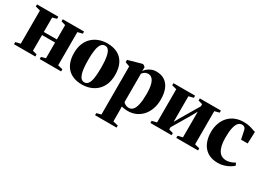

<svg xmlns="http://www.w3.org/2000/svg" viewBox="-28 -1218 2903 2140"><g transform="rotate(30 1424.0 -148.0)"><path d="M13 0V-27.5L75.5 -42.5V-469.5L13.5 -485.5V-512.5H287.5V-485.5L232.5 -469.5V-284.5L400 -285V-469.5L344.5 -485.5V-512.5H619V-485.5L557 -469.5V-42.5L619.5 -27.5V0H344V-27.5L400 -42.5V-245L232.5 -244.5V-42.5L287.5 -27.5V0Z M641 -250.5Q641 -322.5 663.2 -375Q685.5 -427.5 724 -461.8Q762.5 -496 810.8 -512.5Q859 -529 911.5 -529Q991 -529 1046.8 -498.8Q1102.5 -468.5 1131.8 -410Q1161 -351.5 1161 -266.5Q1161 -194.5 1138.8 -142Q1116.5 -89.5 1078.5 -55.5Q1040.5 -21.5 992 -5Q943.5 11.5 891 11.5Q833 11.5 786.8 -5.2Q740.5 -22 708 -55.2Q675.5 -88.5 658.2 -137.5Q641 -186.5 641 -250.5ZM902.5 -23.5Q931.5 -23.5 950 -47.5Q968.5 -71.5 977 -121.8Q985.5 -172 985.5 -250.5Q985.5 -304 981.8 -348.8Q978 -393.5 968.8 -426Q959.5 -458.5 943.2 -476.2Q927 -494 902.5 -494Q872.5 -494 853.5 -470.2Q834.5 -446.5 825.5 -396.2Q816.5 -346 816.5 -265.5Q816.5 -212.5 820.5 -168.2Q824.5 -124 834.2 -91.5Q844 -59 860.5 -41.2Q877 -23.5 902.5 -23.5Z M1191 233.5V207L1249 191L1248.5 -427.5L1191 -449V-478.5L1359.5 -526H1376L1401.5 -506L1400 -454Q1407 -469 1427.2 -486.8Q1447.5 -504.5 1477.2 -517.5Q1507 -530.5 1541.5 -530.5Q1605 -530.5 1649 -501.8Q1693 -473 1716 -417.8Q1739 -362.5 1739 -283.5Q1739 -214.5 1719 -160Q1699 -105.5 1664 -67.2Q1629 -29 1583 -9Q1537 11 1484.5 11Q1459 11 1435.2 7.5Q1411.5 4 1401 0L1402.5 68.5V191L1468 207V233.5ZM1474.5 -24.5Q1507 -24.5 1528.5 -50.5Q1550 -76.5 1560.5 -129.2Q1571 -182 1571 -261.5Q1571 -319 1563.5 -357.5Q1556 -396 1543 -419.2Q1530 -442.5 1512.8 -452.5Q1495.5 -462.5 1476.5 -462.5Q1455 -462.5 1440.2 -455Q1425.5 -447.5 1416.5 -438.2Q1407.5 -429 1402.5 -423V-60Q1410.5 -44 1431.5 -34.2Q1452.5 -24.5 1474.5 -24.5Z M1768.5 0V-27.5L1830 -42.5V-469.5L1769.5 -485.5V-512.5H2048V-485.5L1986.5 -469.5V-140L2030.5 -217.5L2163 -442V-469.5L2108.5 -485.5V-512.5H2380V-485.5L2319 -469.5V-42.5L2381.5 -27.5V0H2101.5V-27.5L2163 -42.5V-373.5L2119 -294L1986.5 -70.5V-42.5L2041.5 -27.5V0Z M2640.5 11Q2561 11 2508.5 -22.2Q2456 -55.5 2429.5 -114.5Q2403 -173.5 2403 -250Q2403 -313.5 2422 -365.2Q2441 -417 2475.5 -453.8Q2510 -490.5 2558.5 -510.2Q2607 -530 2665.5 -530Q2710 -530 2740.2 -522.5Q2770.5 -515 2791.2 -506.8Q2812 -498.5 2827.5 -496.5L2821.5 -344H2736.5L2714.5 -451.5Q2711.5 -465.5 2705 -475.2Q2698.5 -485 2688.2 -490Q2678 -495 2664.5 -495Q2637 -495 2616.8 -473.5Q2596.5 -452 2585.2 -404.2Q2574 -356.5 2574 -277.5Q2574 -219.5 2583.5 -178.2Q2593 -137 2610.2 -110.8Q2627.5 -84.5 2651.8 -72.2Q2676 -60 2704.5 -60Q2722.5 -60 2742.8 -64.5Q2763 -69 2782.2 -77Q2801.5 -85 2815 -95L2830 -63Q2816.5 -48 2787.5 -30.8Q2758.5 -13.5 2720.2 -1.2Q2682 11 2640.5 11Z"/></g></svg>

Font: Merriweather 120pt ExtraBold
Style: Regular
Weight: 800
Version: Version 2.100